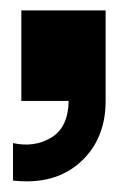

<svg xmlns="http://www.w3.org/2000/svg" viewBox="-20 -194 245 369"><path d="M21 -174H183V0Q183 74 134 118Q85 162 5 153V81Q46 90 78.5 70.5Q111 51 112 0H21Z"/></svg>

Font: Neutral Face
Style: Bold
Weight: 700
Designer: Vadym Aksieiev
Version: Version 1.039;Fontself Maker 3.5.7